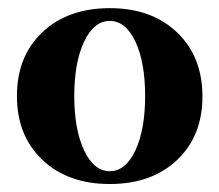

<svg xmlns="http://www.w3.org/2000/svg" viewBox="-20 -445 543 476"><path d="M252 11.2Q148.4 11.2 85.2 -48.6Q22 -108.4 22 -207Q22 -305.7 85.2 -365.2Q148.4 -424.8 252 -424.8Q356 -424.8 418.9 -364.7Q481.9 -304.7 481.9 -205.6Q481.9 -107.9 418.9 -48.3Q356 11.2 252 11.2ZM252 -20.5Q291.5 -20.5 315.7 -72.3Q339.8 -124 339.8 -207Q339.8 -290.5 315.7 -341.8Q291.5 -393.1 252 -393.1Q212.9 -393.1 188.5 -341.6Q164.1 -290 164.1 -207Q164.1 -124 188.5 -72.3Q212.9 -20.5 252 -20.5Z"/></svg>

Font: Elstob 18pt
Style: Bold
Weight: 700
Designer: Peter S. Baker
Version: Version 1.015